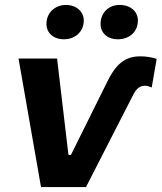

<svg xmlns="http://www.w3.org/2000/svg" viewBox="-20 -757 654 777"><path d="M521 -377C534 -401 548 -410 567 -410C576 -410 585 -407 594 -403L614 -519C591 -526 569 -529 548 -529C486 -529 448 -499 409 -416L267 -130H257L211 -520H55L146 0H328ZM239 -598C282 -598 319 -627 319 -674C319 -710 289 -737 247 -737C203 -737 168 -706 168 -660C168 -624 196 -598 239 -598ZM457 -598C502 -598 538 -627 538 -674C538 -710 509 -737 464 -737C420 -737 387 -706 387 -660C387 -624 414 -598 457 -598Z"/></svg>

Font: Fixel Display
Style: Bold Italic
Weight: 700
Italic angle: -10°
Designer: AlfaBravo + MacPaw
Foundry: Kyrylo Tkachov, Marchela Mozhyna, Serhii Makarenko, Maria Weinstein, Zakhar Kryvoshyya
Version: Version 1.210;Glyphs 3.2 (3217)